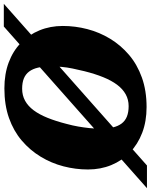

<svg xmlns="http://www.w3.org/2000/svg" viewBox="10 -858 790 1006"><g transform="rotate(90 405.0 -355.0)"><path d="M790 -421Q790 -356 773.5 -292.5Q757 -229 723 -173Q689 -117 638.5 -74Q588 -31 520 -7Q452 17 365 17Q290 17 229.5 -5.5Q169 -28 126.5 -69.5Q84 -111 61 -167Q38 -223 38 -289Q38 -354 54.5 -417.5Q71 -481 105 -537Q139 -593 189.5 -636Q240 -679 308.5 -703.5Q377 -728 463 -728Q538 -728 598 -705Q658 -682 701 -640.5Q744 -599 767 -543Q790 -487 790 -421ZM367 -76Q402 -76 430 -91.5Q458 -107 480 -136.5Q502 -166 519.5 -209.5Q537 -253 551 -308Q560 -341 565 -370Q570 -399 573 -427Q576 -455 576 -485Q576 -524 569.5 -551.5Q563 -579 549 -597.5Q535 -616 512.5 -625Q490 -634 458 -634Q424 -634 396 -618.5Q368 -603 346 -573.5Q324 -544 306.5 -501Q289 -458 275 -402Q267 -369 261 -340Q255 -311 252.5 -283Q250 -255 250 -225Q250 -187 256.5 -159Q263 -131 277 -112.5Q291 -94 313 -85Q335 -76 367 -76ZM-78 20 769 -730H888L41 20Z"/></g></svg>

Font: Roboto Serif 20pt ExtraBold
Style: Italic
Weight: 800
Italic angle: -10°
Version: Version 1.007